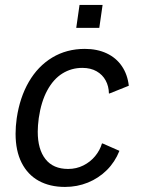

<svg xmlns="http://www.w3.org/2000/svg" viewBox="-20 -728 588 758"><path d="M315 -535Q363.5 -535 401 -517.5Q438.5 -500 461 -467Q483.5 -434 488.5 -389.5L412.5 -359H410Q409.5 -387.5 397.2 -410.2Q385 -433 361.5 -446.5Q338 -460 305 -460Q262 -460 226.5 -438Q191 -416 166.8 -371.5Q142.5 -327 133 -261.5Q129 -231 129 -208Q129 -138.5 159.5 -99.8Q190 -61 249 -61Q281.5 -61 309 -74.8Q336.5 -88.5 355.5 -111.5Q374.5 -134.5 382.5 -161.5H385.5L451.5 -132.5Q434 -88.5 401.8 -56.5Q369.5 -24.5 327 -7.2Q284.5 10 236.5 10Q177 10 133.2 -14Q89.5 -38 65.5 -85.2Q41.5 -132.5 41.5 -200Q41.5 -229 46 -261Q58 -343 93.8 -404.8Q129.5 -466.5 186.2 -500.8Q243 -535 315 -535ZM294 -708.5H385L372 -618H281Z"/></svg>

Font: 1883 Sans
Style: Italic
Weight: 400
Italic angle: -8°
Designer: 1883 Sans project is a fork of Public Sans.
Version: Version 1.009